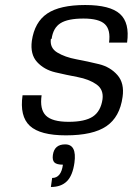

<svg xmlns="http://www.w3.org/2000/svg" viewBox="-20 -530 541 766"><path d="M186 -375H183Q178 -339 208.5 -320.5Q239 -302 284.5 -293.5Q330 -285 375 -274Q420 -263 448.5 -230.5Q477 -198 469 -143Q458 -63 404.5 -26.5Q351 10 243 10Q140 10 99 -28Q58 -66 70 -150H146Q138 -94 163 -69Q188 -44 254 -44Q319 -44 350.5 -65Q382 -86 389 -134Q394 -173 364.5 -193.5Q335 -214 290 -222.5Q245 -231 200.5 -241.5Q156 -252 128 -282.5Q100 -313 107 -367Q118 -442 168.5 -476Q219 -510 320 -510Q419 -510 458.5 -474.5Q498 -439 487 -360H415Q422 -411 398.5 -433.5Q375 -456 313 -456Q251 -456 221.5 -437.5Q192 -419 186 -375ZM191 88Q197 46 240 46Q287 46 277 119Q270 170 247 193Q224 216 183 216L188 180Q224 180 231 127Q206 127 197 118Q188 109 191 88Z"/></svg>

Font: Fivo Sans Modern
Style: Italic
Weight: 400
Designer: Alexander Slobzheninov
Foundry: Alexander Slobzheninov
Version: 1.0